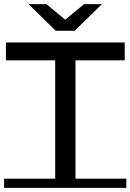

<svg xmlns="http://www.w3.org/2000/svg" viewBox="-25 -907 636 936"><path d="M244 0V-613H4V-700H583V-613H343V0ZM-5 -36H591V9H-5ZM247 -757 114 -887H201L333 -778H253L385 -887H472L339 -757Z"/></svg>

Font: Montserrat Underline Thin Medium
Style: Regular
Weight: 500
Version: Version 9.000